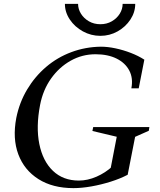

<svg xmlns="http://www.w3.org/2000/svg" viewBox="-20 -956 827 991"><path d="M359 15Q252 15 178.5 -31.5Q105 -78 74.5 -159.5Q44 -241 64 -347Q80 -427 120 -494Q160 -561 218 -610.5Q276 -660 348.5 -687Q421 -714 501 -715Q536 -715 576 -706.5Q616 -698 655 -683Q694 -668 725 -648L696 -500H658Q668 -552 647.5 -591.5Q627 -631 582 -653.5Q537 -676 473 -676Q404 -676 344.5 -642.5Q285 -609 243.5 -550.5Q202 -492 187 -415Q165 -301 183 -212.5Q201 -124 253.5 -74Q306 -24 387 -24Q432 -24 478 -44Q524 -64 561 -98L548 -71L586 -268L600 -246L457 -280L461 -300H751L748 -281L660 -242L681 -268L639 -54Q601 -34 552 -18.5Q503 -3 452.5 6Q402 15 359 15ZM498 -771Q450 -771 408 -794Q366 -817 340.5 -855Q315 -893 315 -936H383Q383 -909 398 -885Q413 -861 439 -846Q465 -831 498 -831Q531 -831 557 -846Q583 -861 598 -885Q613 -909 613 -936H678Q678 -893 653 -855Q628 -817 587 -794Q546 -771 498 -771Z"/></svg>

Font: Wittgenstein
Style: Italic
Weight: 400
Italic angle: -11°
Designer: Jörg Drees
Foundry: Jörg Drees
Version: Version 1.500